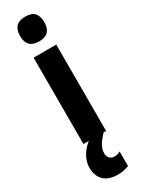

<svg xmlns="http://www.w3.org/2000/svg" viewBox="-262 -885 782 1057"><g transform="rotate(-30 128.5 -356.5)"><path d="M128 -861Q169 -861 187 -841Q205 -821 205 -782Q205 -704 128 -704Q51 -704 51 -782Q51 -861 128 -861ZM200 -642V-93H56V-642ZM129 9Q129 27 140 39.5Q151 52 170 52Q184 52 192.5 49Q201 46 208 42V135Q197 139 179.5 143.5Q162 148 139 148Q78 148 48.5 118Q19 88 19 37Q19 -1 41.5 -39Q64 -77 109 -107L184 -93Q153 -60 141 -37Q129 -14 129 9Z"/></g></svg>

Font: Noto Sans Kannada UI ExtraCondensed ExtraBold
Style: Regular
Weight: 800
Width: 2
Designer: Jelle Bosma - Monotype Design Team
Foundry: Monotype Imaging Inc.
Version: Version 2.005; ttfautohint (v1.8.4.7-5d5b)